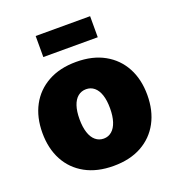

<svg xmlns="http://www.w3.org/2000/svg" viewBox="-135 -852 894 971"><g transform="rotate(-20 311.5 -367.0)"><path d="M312 9.8Q223.6 9.8 160.2 -25.1Q96.7 -60.1 63 -123Q29.3 -186 29.3 -270Q29.3 -354 63 -416.7Q96.7 -479.5 160.2 -514.6Q223.6 -549.8 312 -549.8Q400.4 -549.8 463.4 -514.6Q526.4 -479.5 560.1 -416.7Q593.8 -354 593.8 -270Q593.8 -186 560.1 -123Q526.4 -60.1 463.4 -25.1Q400.4 9.8 312 9.8ZM312 -137.2Q336.9 -137.2 355.5 -153.1Q374 -168.9 383.8 -199Q393.6 -229 393.6 -271Q393.6 -313.5 383.8 -342.8Q374 -372.1 355.5 -387.5Q336.9 -402.8 312 -402.8Q286.6 -402.8 267.8 -387.5Q249 -372.1 239.3 -342.8Q229.5 -313.5 229.5 -271Q229.5 -229 239.3 -199Q249 -168.9 267.8 -153.1Q286.6 -137.2 312 -137.2ZM458 -742.7V-629.4H165V-742.7Z"/></g></svg>

Font: Inter 16pt Black
Style: Regular
Weight: 900
Version: Version 4.001;git-66647c0bb